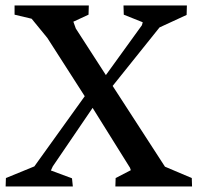

<svg xmlns="http://www.w3.org/2000/svg" viewBox="-32 -672 712 692"><path d="M-10.7 -30.3 91.8 -72.3 273.4 -325.2 138.7 -535.2 82 -604.5 20.5 -619.1V-652.3H288.1L287.1 -619.1L232.4 -593.8L241.2 -569.3L349.6 -401.4L479.5 -581.1L482.4 -591.8L414.1 -619.1L413.1 -652.3H641.6L640.6 -618.2L543 -573.2L374 -362.3L562.5 -71.3L659.2 -30.3L660.2 0H383.8L384.8 -30.3L439.5 -58.6L436.5 -67.4L301.8 -283.2L158.2 -72.3L151.4 -57.6L227.5 -29.3L230.5 0H-11.7Z"/></svg>

Font: Comprehension Dark
Style: Regular
Weight: 700
Designer: Alfredo Marco Pradil
Foundry: Alfredo Marco Pradil
Version: 1.0